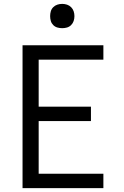

<svg xmlns="http://www.w3.org/2000/svg" viewBox="-20 -968 640 988"><path d="M96 0V-735H512V-661H179V-419H448V-345H179V-74H512V0ZM300 -823Q287 -823 275 -826.5Q263 -830 254 -839Q245 -848 241.5 -860Q238 -872 238 -885Q238 -898 241.5 -910Q245 -922 254 -931Q263 -940 275 -944Q287 -948 300 -948Q313 -948 325 -944Q337 -940 346 -931Q355 -922 359 -910Q363 -898 363 -885Q363 -872 359 -860Q355 -848 346 -839Q337 -830 325 -826.5Q313 -823 300 -823Z"/></svg>

Font: Zed Mono Extended
Style: Regular
Weight: 400
Width: 7
Monospace: yes
Designer: Belleve Invis
Foundry: Belleve Invis
Version: Version 1.0.0; ttfautohint (v1.8.4)